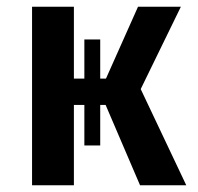

<svg xmlns="http://www.w3.org/2000/svg" viewBox="-20 -549 587 569"><path d="M397 -285 532 0H395L293 -238H277V-118H230V-238H199V0H75V-529H199V-316H230V-432H277V-316H294L389 -529H516Z"/></svg>

Font: FiraGO Medium
Style: Regular
Weight: 500
Designer: bBox Type
Foundry: bBox Type GmbH
Version: Version 1.001;PS 001.001;hotconv 1.0.88;makeotf.lib2.5.64775